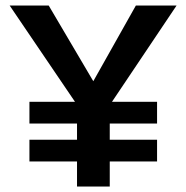

<svg xmlns="http://www.w3.org/2000/svg" viewBox="-20 -678 677 698"><path d="M277 -272 15 -658H157L355 -322ZM260 0V-340H379V0ZM87 -91V-170H551V-91ZM87 -229V-308H551V-229ZM359 -266 285 -322 474 -658H622Z"/></svg>

Font: Ysabeau
Style: Bold
Weight: 700
Designer: Christian Thalmann (Catharsis Fonts)
Version: Version 2.000;gftools[0.9.27.dev2+g8671c4b]